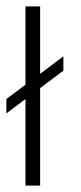

<svg xmlns="http://www.w3.org/2000/svg" viewBox="-27 -583 255 603"><path d="M-7 -227V-272L172 -406V-361ZM53 0V-563H99V0Z"/></svg>

Font: Darker Grotesque
Style: Regular
Weight: 400
Designer: Gabriel Lam
Foundry: TypeRant
Version: Version 1.000;gftools[0.9.28]